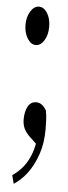

<svg xmlns="http://www.w3.org/2000/svg" viewBox="-54 -592 285 808"><g transform="rotate(5 88.5 -188.0)"><path d="M149.9 -51.8Q149.9 7.3 133.1 55.4Q116.2 103.5 89.8 137.7Q65.4 168.9 36.1 187.5Q36.1 187.5 26.9 151.9Q54.7 132.3 72.8 109.4Q90.8 86.4 102.5 55.7Q109.9 37.1 114.7 11.2Q114.7 11.2 86.9 -15.1Q69.8 -31.2 62 -48.1Q54.2 -64.9 54.2 -87.4Q54.2 -119.1 66.4 -141.6Q78.1 -162.6 101.6 -162.6Q112.8 -162.6 122.8 -156.2Q132.8 -149.9 144 -132.3Q147.9 -114.3 148.9 -93Q149.9 -71.8 149.9 -51.8ZM112.8 -425.8Q98.1 -402.3 77.6 -402.3Q57.1 -402.3 42.2 -426.3Q27.3 -450.2 27.3 -483.6Q27.3 -517.1 42.2 -540.8Q57.1 -564.5 77.6 -564.5Q98.1 -564.5 112.8 -541.3Q127.4 -518.1 127.4 -483.6Q127.4 -449.2 112.8 -425.8Z"/></g></svg>

Font: Scarab Serif
Style: Light
Weight: 300
Designer: John Roberts
Foundry: Scarab
Version: 1.0